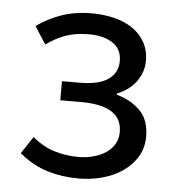

<svg xmlns="http://www.w3.org/2000/svg" viewBox="-43 -539 542 591"><g transform="rotate(5 228.0 -243.0)"><path d="M221 12Q170 12 125 -1.5Q80 -15 37 -50L72 -103Q106 -75 141.5 -64.5Q177 -54 214 -54Q239 -54 261 -60Q283 -66 299.5 -77Q316 -88 325.5 -104.5Q335 -121 335 -141Q335 -183 303 -203Q271 -223 211 -223H144V-282H199Q258 -282 287 -302.5Q316 -323 316 -359Q316 -396 288 -414.5Q260 -433 215 -433Q173 -433 142.5 -422Q112 -411 83 -390L48 -444Q83 -469 124.5 -483.5Q166 -498 219 -498Q255 -498 287 -490Q319 -482 343 -466Q367 -450 381.5 -425Q396 -400 396 -367Q396 -332 375 -303Q354 -274 316 -259V-255Q358 -244 387.5 -215.5Q417 -187 417 -134Q417 -100 401 -73Q385 -46 358 -27Q331 -8 295.5 2Q260 12 221 12Z"/></g></svg>

Font: Pinyin1712
Style: Regular
Weight: 400
Version: Version 1